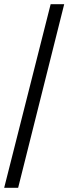

<svg xmlns="http://www.w3.org/2000/svg" viewBox="-20 -780 328 921"><path d="M0 121 223 -760H288L67 121Z"/></svg>

Font: Noto Serif Gujarati SemiBold
Style: Regular
Weight: 600
Version: Version 2.102